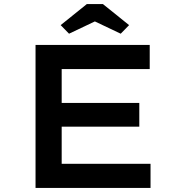

<svg xmlns="http://www.w3.org/2000/svg" viewBox="-20 -920 887 940"><path d="M154 0V-700H713V-582H282V-118H717V0ZM222 -300V-416H662V-300ZM318 -755 277 -797 405 -900H484L612 -797L571 -755L430 -822H459Z"/></svg>

Font: Lexend Peta Medium
Style: Regular
Weight: 500
Designer: Bonnie Shaver-Troup, Thomas Jockin
Foundry: Lexend
Version: Version 1.007